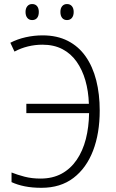

<svg xmlns="http://www.w3.org/2000/svg" viewBox="-20 -895 558 925"><path d="M184.1 -679.7Q149.4 -679.7 115 -671.4Q80.6 -663.1 49.8 -646.5L29.8 -689Q63.5 -706.5 103.8 -715.6Q144 -724.6 185.5 -724.6Q254.9 -724.6 306.9 -698Q358.9 -671.4 392.8 -622.8Q426.8 -574.2 443.6 -508.1Q460.4 -441.9 460.4 -362.3Q460.4 -252.4 428.2 -168.7Q396 -85 333.7 -37.6Q271.5 9.8 179.7 9.8Q135.3 9.8 99.6 2.7Q64 -4.4 35.6 -17.6V-64Q64 -52.7 98.6 -43.7Q133.3 -34.7 175.3 -34.7Q233.4 -34.7 276.9 -58.3Q320.3 -82 349.6 -125Q378.9 -168 393.6 -225.3Q408.2 -282.7 409.2 -350.1H106.9V-395H408.2Q406.2 -455.6 391.4 -507.3Q376.5 -559.1 349.1 -597.9Q321.8 -636.7 280.8 -658.2Q239.7 -679.7 184.1 -679.7ZM103 -837.4Q103 -854.5 111.6 -865Q120.1 -875.5 134.8 -875.5Q150.4 -875.5 158.7 -865.2Q167 -855 167 -837.4Q167 -818.8 158.7 -808.6Q150.4 -798.3 134.8 -798.3Q120.1 -798.3 111.6 -808.8Q103 -819.3 103 -837.4ZM271 -837.4Q271 -855 279.5 -865.2Q288.1 -875.5 302.7 -875.5Q317.9 -875.5 326.4 -865.2Q335 -855 335 -837.4Q335 -819.3 326.4 -808.8Q317.9 -798.3 302.7 -798.3Q287.6 -798.3 279.3 -808.8Q271 -819.3 271 -837.4Z"/></svg>

Font: Open Sans SemiCondensed Light
Style: Regular
Weight: 300
Width: 4
Designer: Monotype Design Team
Foundry: Monotype Imaging Inc.
Version: Version 3.000